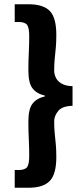

<svg xmlns="http://www.w3.org/2000/svg" viewBox="-20 -728 391 900"><path d="M49 152V69H66Q96 69 106.5 56Q117 43 117 2Q117 -37 115 -75Q113 -113 113 -158Q113 -216 132 -241.5Q151 -267 190 -276V-280Q151 -289 132 -314.5Q113 -340 113 -398Q113 -443 115 -481Q117 -519 117 -558Q117 -599 106.5 -612Q96 -625 66 -625H49V-708H115Q182 -708 213 -677Q244 -646 244 -564Q244 -529 241.5 -503.5Q239 -478 236.5 -453Q234 -428 234 -397Q234 -380 242 -363.5Q250 -347 269 -336Q288 -325 320 -324V-232Q272 -231 253 -208Q234 -185 234 -159Q234 -128 236.5 -103Q239 -78 241.5 -52.5Q244 -27 244 8Q244 89 213 120.5Q182 152 115 152Z"/></svg>

Font: Mada ExtraBold
Style: Regular
Weight: 800
Designer: Khaled Hosny
Version: Version 1.5